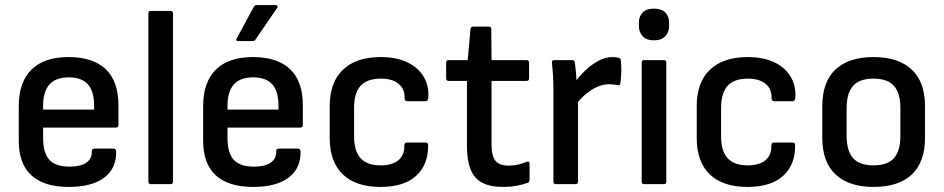

<svg xmlns="http://www.w3.org/2000/svg" viewBox="-20 -726 3721 757"><path d="M251 11Q154 11 104 -34.5Q54 -80 54 -171V-307Q54 -402 104 -451.5Q154 -501 250 -501Q347 -501 397 -453Q447 -405 447 -311V-233Q447 -223 437 -223H150V-182Q150 -123 174.5 -96Q199 -69 254 -69Q297 -69 320 -84.5Q343 -100 342 -130Q342 -140 353 -140H428Q436 -140 438 -131Q440 -63 391.5 -26Q343 11 251 11ZM150 -294H351V-309Q351 -366 326.5 -393.5Q302 -421 251 -421Q200 -421 175 -393Q150 -365 150 -309Z M574 0Q565 0 565 -10V-673Q565 -683 574 -683H652Q662 -683 662 -673V-10Q662 0 652 0Z M978 11Q881 11 831 -34.5Q781 -80 781 -171V-307Q781 -402 831 -451.5Q881 -501 977 -501Q1074 -501 1124 -453Q1174 -405 1174 -311V-233Q1174 -223 1164 -223H877V-182Q877 -123 901.5 -96Q926 -69 981 -69Q1024 -69 1047 -84.5Q1070 -100 1069 -130Q1069 -140 1080 -140H1155Q1163 -140 1165 -131Q1167 -63 1118.5 -26Q1070 11 978 11ZM877 -294H1078V-309Q1078 -366 1053.5 -393.5Q1029 -421 978 -421Q927 -421 902 -393Q877 -365 877 -309ZM919 -564Q908 -564 913 -574L980 -698Q984 -706 992 -706H1067Q1072 -706 1074 -702Q1076 -698 1072 -694L988 -571Q984 -564 976 -564Z M1480 11Q1383 11 1331.5 -38.5Q1280 -88 1280 -182V-308Q1280 -401 1332 -451Q1384 -501 1481 -501Q1541 -501 1583.5 -481.5Q1626 -462 1648.5 -426.5Q1671 -391 1669 -345Q1669 -327 1658 -327H1585Q1575 -327 1575 -340Q1576 -376 1551 -396Q1526 -416 1482 -416Q1428 -416 1402 -388Q1376 -360 1376 -300V-189Q1376 -130 1402 -102Q1428 -74 1481 -74Q1527 -74 1551 -94.5Q1575 -115 1574 -150Q1574 -164 1584 -164H1658Q1668 -164 1668 -154Q1669 -77 1621 -33Q1573 11 1480 11Z M1964 11Q1912 11 1880.5 -6Q1849 -23 1835 -59Q1821 -95 1821 -151V-407H1749Q1739 -407 1739 -417V-479Q1739 -489 1749 -489H1824L1835 -611Q1836 -621 1846 -621H1908Q1917 -621 1917 -611L1918 -489H2056Q2066 -489 2066 -479V-417Q2066 -407 2056 -407H1918V-155Q1918 -111 1933.5 -92Q1949 -73 1986 -73Q2004 -73 2022 -77Q2040 -81 2056 -88Q2068 -92 2068 -80V-17Q2068 -8 2060 -5Q2041 2 2016.5 6.5Q1992 11 1964 11Z M2171 0Q2162 0 2162 -10V-369Q2162 -398 2160.5 -425.5Q2159 -453 2156 -478Q2155 -489 2165 -489H2235Q2244 -489 2246 -481Q2249 -461 2251 -437.5Q2253 -414 2253 -395L2259 -348V-10Q2259 0 2248 0ZM2249 -310 2244 -398Q2264 -426 2289 -449.5Q2314 -473 2341 -487Q2368 -501 2394 -501Q2410 -501 2420 -498Q2428 -495 2428 -486Q2430 -466 2429.5 -443Q2429 -420 2426 -399Q2426 -388 2414 -390Q2407 -392 2398.5 -393Q2390 -394 2382 -394Q2358 -394 2334.5 -383.5Q2311 -373 2289 -354.5Q2267 -336 2249 -310Z M2519 0Q2510 0 2510 -10V-479Q2510 -489 2519 -489H2597Q2607 -489 2607 -479V-10Q2607 0 2597 0ZM2558 -567Q2529 -567 2514 -583Q2499 -599 2499 -623V-636Q2499 -662 2514 -677Q2529 -692 2558 -692Q2588 -692 2603 -677Q2618 -662 2618 -636V-623Q2618 -599 2603 -583Q2588 -567 2558 -567Z M2927 11Q2830 11 2778.5 -38.5Q2727 -88 2727 -182V-308Q2727 -401 2779 -451Q2831 -501 2928 -501Q2988 -501 3030.5 -481.5Q3073 -462 3095.5 -426.5Q3118 -391 3116 -345Q3116 -327 3105 -327H3032Q3022 -327 3022 -340Q3023 -376 2998 -396Q2973 -416 2929 -416Q2875 -416 2849 -388Q2823 -360 2823 -300V-189Q2823 -130 2849 -102Q2875 -74 2928 -74Q2974 -74 2998 -94.5Q3022 -115 3021 -150Q3021 -164 3031 -164H3105Q3115 -164 3115 -154Q3116 -77 3068 -33Q3020 11 2927 11Z M3424 11Q3327 11 3274.5 -38Q3222 -87 3222 -183V-307Q3222 -403 3274 -452Q3326 -501 3424 -501Q3522 -501 3574.5 -452Q3627 -403 3627 -307V-183Q3627 -87 3575 -38Q3523 11 3424 11ZM3424 -74Q3479 -74 3504.5 -102.5Q3530 -131 3530 -191V-299Q3530 -359 3504.5 -387.5Q3479 -416 3424 -416Q3369 -416 3343.5 -387.5Q3318 -359 3318 -299V-191Q3318 -131 3343.5 -102.5Q3369 -74 3424 -74Z"/></svg>

Font: Sofia Sans Semi Condensed SemiBold
Style: Regular
Weight: 600
Designer: Botio Nikoltchev, Ani Petrova
Foundry: lettersoup
Version: Version 4.100